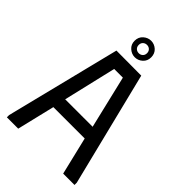

<svg xmlns="http://www.w3.org/2000/svg" viewBox="-255 -977 1078 1078"><g transform="rotate(45 283.5 -438.5)"><path d="M15 0V-18L185 -700L383 -699L552 -18V0H462L408 -225H159L105 0ZM175 -303H393L318 -618H249ZM284 -746Q259 -746 238.5 -764Q218 -782 218 -811Q218 -841 238.5 -859Q259 -877 284 -877Q310 -877 330 -859Q350 -841 350 -811Q350 -782 330 -764Q310 -746 284 -746ZM251 -811Q251 -796 260.5 -787Q270 -778 284 -778Q298 -778 307.5 -787Q317 -796 317 -811Q317 -826 307.5 -835Q298 -844 284 -844Q270 -844 260.5 -835Q251 -826 251 -811Z"/></g></svg>

Font: Phudu
Style: Regular
Weight: 400
Version: Version 1.005;gftools[0.9.23]